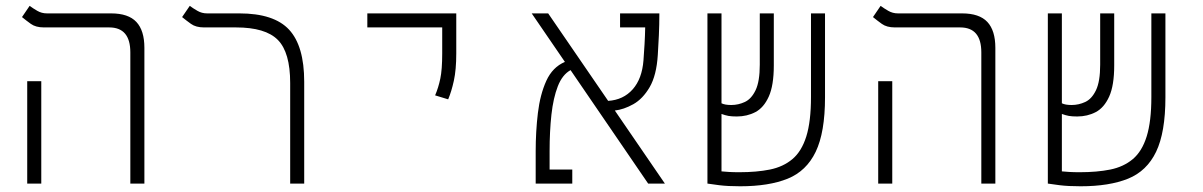

<svg xmlns="http://www.w3.org/2000/svg" viewBox="-20 -632 4142 661"><path d="M428.7 0V-451.7Q428.7 -537.6 356 -537.6H131.3Q103 -537.6 86.2 -549.8Q69.3 -562 55.7 -573.2L82 -611.8Q93.3 -603.5 108.4 -594.7Q123.5 -585.9 141.6 -585.9H362.3Q421.9 -585.9 449.5 -556.4Q477.1 -526.9 477.1 -467.3V0ZM73.7 0V-352.5H122.1V0Z M1027.3 -350.6V0H979V-346.2Q979 -451.7 936.5 -494.6Q894 -537.6 792.5 -537.6H682.6Q654.3 -537.6 637.5 -549.8Q620.6 -562 606.9 -573.2L633.3 -611.8Q644.5 -603.5 659.7 -594.7Q674.8 -585.9 692.9 -585.9H803.7Q923.3 -585.9 975.3 -529.8Q1027.3 -473.6 1027.3 -350.6Z M1522.9 -290 1478 -303.7Q1489.3 -330.1 1495.8 -361.1Q1502.4 -392.1 1502.4 -448.2V-537.6H1244.6V-585.9H1550.8V-448.2Q1550.8 -392.1 1542.5 -354.2Q1534.2 -316.4 1522.9 -290Z M2211.4 0 1944.3 -390.6Q1916 -375 1900.4 -335Q1884.8 -294.9 1878.4 -237.3Q1872.1 -179.7 1872.1 -111.3V-48.3H1950.2V0H1824.2V-111.3Q1824.2 -179.2 1831.8 -242.9Q1839.4 -306.6 1860.8 -353.8Q1882.3 -400.9 1924.8 -418.9L1810.5 -585.9H1867.2L2073.7 -284.7Q2126 -288.1 2158.2 -324.5Q2190.4 -360.8 2195.3 -424.3Q2197.3 -451.2 2199 -480.2Q2200.7 -509.3 2201.2 -537.6H2114.7V-585.9H2250Q2250 -547.4 2248.3 -510.5Q2246.6 -473.6 2244.6 -442.9Q2240.2 -372.6 2216.6 -332Q2192.9 -291.5 2160.2 -273.2Q2127.4 -254.9 2096.7 -251.5L2269 0Z M2528.3 9.3Q2485.4 9.3 2456.1 5.6Q2426.8 2 2415.5 0V-585.9H2463.9V-276.4Q2475.6 -270.5 2497.6 -270.5Q2522 -270.5 2544.4 -281Q2566.9 -291.5 2581.3 -321.5Q2595.7 -351.6 2595.7 -409.2V-585.9H2644V-406.7Q2644 -337.9 2626.7 -299.6Q2609.4 -261.2 2580.6 -246.1Q2551.8 -231 2516.6 -231Q2499 -231 2488 -232.9Q2477.1 -234.9 2463.9 -239.7V-42Q2474.6 -41 2489.7 -40Q2504.9 -39.1 2525.4 -39.1Q2585 -39.1 2630.6 -48.3Q2676.3 -57.6 2708 -84.2Q2739.7 -110.8 2755.9 -162.4Q2772 -213.9 2772 -297.9V-585.9H2820.3V-296.9Q2820.3 -176.3 2788.3 -109.6Q2756.3 -43 2691.7 -16.8Q2627 9.3 2528.3 9.3Z M3358.4 0V-451.7Q3358.4 -537.6 3285.6 -537.6H3061Q3032.7 -537.6 3015.9 -549.8Q2999 -562 2985.4 -573.2L3011.7 -611.8Q3022.9 -603.5 3038.1 -594.7Q3053.2 -585.9 3071.3 -585.9H3292Q3351.6 -585.9 3379.2 -556.4Q3406.7 -526.9 3406.7 -467.3V0ZM3003.4 0V-352.5H3051.8V0Z M3700.2 9.3Q3657.2 9.3 3627.9 5.6Q3598.6 2 3587.4 0V-585.9H3635.7V-276.4Q3647.5 -270.5 3669.4 -270.5Q3693.8 -270.5 3716.3 -281Q3738.8 -291.5 3753.2 -321.5Q3767.6 -351.6 3767.6 -409.2V-585.9H3815.9V-406.7Q3815.9 -337.9 3798.6 -299.6Q3781.2 -261.2 3752.4 -246.1Q3723.6 -231 3688.5 -231Q3670.9 -231 3659.9 -232.9Q3648.9 -234.9 3635.7 -239.7V-42Q3646.5 -41 3661.6 -40Q3676.8 -39.1 3697.3 -39.1Q3756.8 -39.1 3802.5 -48.3Q3848.1 -57.6 3879.9 -84.2Q3911.6 -110.8 3927.7 -162.4Q3943.8 -213.9 3943.8 -297.9V-585.9H3992.2V-296.9Q3992.2 -176.3 3960.2 -109.6Q3928.2 -43 3863.5 -16.8Q3798.8 9.3 3700.2 9.3Z"/></svg>

Font: Cascadia Code ExtraLight
Style: Regular
Weight: 200
Monospace: yes
Designer: Aaron Bell
Foundry: Saja Typeworks
Version: Version 2407.024; ttfautohint (v1.8.4)